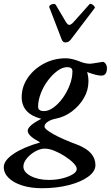

<svg xmlns="http://www.w3.org/2000/svg" viewBox="-80 -725 587 1018"><path d="M142 273Q84 273 38 258.5Q-8 244 -34 218.5Q-60 193 -60 161Q-60 126 -8.5 91Q43 56 133 30Q98 11 82.5 -3.5Q67 -18 67 -32Q67 -58 139 -95Q35 -122 35 -210Q35 -265 67 -312Q99 -359 152.5 -387.5Q206 -416 269 -416Q285 -416 302 -412Q319 -408 338 -401Q370 -387 398 -387Q405 -387 464 -397Q473 -397 480 -387Q487 -377 487 -364Q487 -324 457 -324Q433 -324 382 -343Q389 -319 389 -294Q389 -247 365 -205.5Q341 -164 301 -134Q261 -104 212 -95Q188 -90 172 -78.5Q156 -67 156 -54Q156 -40 203.5 -13.5Q251 13 332 43Q426 80 426 150Q426 184 387.5 212Q349 240 284.5 256.5Q220 273 142 273ZM154 -136Q178 -136 204.5 -155.5Q231 -175 253.5 -206.5Q276 -238 290 -275Q304 -312 304 -347Q304 -369 277 -369Q251 -369 224 -349Q197 -329 173.5 -297.5Q150 -266 136 -229Q122 -192 122 -159Q122 -136 154 -136ZM180 229Q218 229 251.5 220.5Q285 212 306 199Q327 186 327 171Q327 157 309 139Q291 121 264 103.5Q237 86 208.5 74.5Q180 63 158 63Q133 63 106.5 78Q80 93 62 115Q44 137 44 158Q44 188 83.5 208.5Q123 229 180 229ZM267 -500Q253 -500 247 -516L182 -685Q179 -692 186 -697.5Q193 -703 202.5 -704Q212 -705 216 -699L269 -609Q279 -593 287 -593Q297 -593 311 -609L394 -702Q398 -707 406 -703Q414 -699 419.5 -692.5Q425 -686 422 -682L296 -516Q284 -500 267 -500Z"/></svg>

Font: Junicode SmExp
Style: Bold Italic
Weight: 700
Width: 6
Italic angle: -11°
Designer: Peter S. Baker
Version: Version 2.205; ttfautohint (v1.8.4)